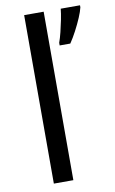

<svg xmlns="http://www.w3.org/2000/svg" viewBox="-87 -807 510 853"><g transform="rotate(-10 168.5 -380.0)"><path d="M173 0H85V-760H173ZM337 -751Q333 -733 321.5 -706Q310 -679 295 -650.5Q280 -622 265 -600H217V-612Q224 -631 230.5 -657.5Q237 -684 242.5 -711.5Q248 -739 250 -760H337Z"/></g></svg>

Font: Noto Sans Vai
Style: Regular
Weight: 400
Designer: Monotype Design Team
Foundry: Monotype Imaging Inc.
Version: Version 2.001; ttfautohint (v1.8.4.7-5d5b)